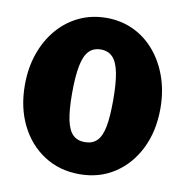

<svg xmlns="http://www.w3.org/2000/svg" viewBox="-84 -833 890 921"><g transform="rotate(10 361.0 -372.5)"><path d="M362 -753Q434 -753 494 -724.5Q554 -696 598 -644Q642 -592 666.5 -522Q691 -452 691 -369Q691 -259 649 -174Q607 -89 533 -40.5Q459 8 362 8Q265 8 190 -40.5Q115 -89 73 -174Q31 -259 31 -369Q31 -452 55.5 -522Q80 -592 124.5 -644Q169 -696 229.5 -724.5Q290 -753 362 -753ZM361 -148Q398 -148 420 -169.5Q442 -191 451.5 -239Q461 -287 461 -368Q461 -452 451 -502.5Q441 -553 419 -576Q397 -599 361 -599Q325 -599 303 -576Q281 -553 271 -502Q261 -451 261 -368Q261 -288 271 -239.5Q281 -191 303 -169.5Q325 -148 361 -148Z"/></g></svg>

Font: Libre Franklin Thin Black
Style: Regular
Weight: 900
Version: Version 3.000